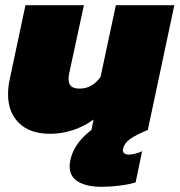

<svg xmlns="http://www.w3.org/2000/svg" viewBox="-20 -500 691 739"><path d="M248 140Q248 130 251 116Q264 52 332 0L340 -40Q305 -14 261.5 0.5Q218 15 174 15Q95 15 53 -26.5Q11 -68 11 -137Q11 -165 17 -193L78 -480H303L247 -221Q244 -208 244 -197Q244 -177 254 -168Q264 -159 287 -159Q335 -159 367 -204L426 -480H651L549 0Q501 20 479.5 36Q458 52 454 72L453 78Q453 86 459 90.5Q465 95 475 95Q498 95 527 82L502 202Q476 210 440 214.5Q404 219 371 219Q314 219 281 199.5Q248 180 248 140Z"/></svg>

Font: Prompt Black
Style: Italic
Weight: 900
Italic angle: -12°
Designer: Katatrad Team
Foundry: CadsonDemak
Version: Version 1.001